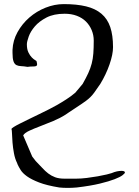

<svg xmlns="http://www.w3.org/2000/svg" viewBox="-20 -719 677 936"><path d="M383 -310Q400 -340 410.5 -363Q421 -386 427 -409Q433 -432 435 -458.5Q437 -485 437 -521Q437 -548 427 -572Q417 -596 399 -614Q381 -632 354.5 -642Q328 -652 295 -652Q242 -652 206.5 -633.5Q171 -615 150 -590.5Q129 -566 120 -541Q111 -516 111 -503Q111 -479 118.5 -463.5Q126 -448 135 -439Q144 -430 151 -426Q158 -422 158 -421Q158 -421 158 -421Q158 -419 159.5 -414.5Q161 -410 161 -406L160 -401Q158 -395 143 -395Q128 -395 114 -393Q97 -396 83.5 -396.5Q70 -397 60.5 -401.5Q51 -406 46 -419.5Q41 -433 41 -461V-476Q43 -522 65.5 -562.5Q88 -603 123 -633.5Q158 -664 202 -681.5Q246 -699 291 -699Q354 -699 399.5 -688Q445 -677 474.5 -652Q504 -627 517.5 -587Q531 -547 531 -489Q531 -454 514 -405Q497 -356 469 -310L439 -267Q423 -245 400 -228Q395 -224 379.5 -213.5Q364 -203 346.5 -191.5Q329 -180 315.5 -171Q302 -162 301 -161Q273 -143 239.5 -129Q206 -115 175.5 -103.5Q145 -92 122.5 -81.5Q100 -71 93 -59L137 44L154 66Q172 84 186 99.5Q200 115 215 126.5Q230 138 248.5 145Q267 152 295 152H350Q375 152 403 148.5Q431 145 456.5 140.5Q482 136 500.5 131.5Q519 127 524 125Q538 119 550 116.5Q562 114 572 114Q589 114 589 122Q589 126 577.5 135Q566 144 539 154.5Q512 165 467 176Q422 187 354 195Q342 196 332 196.5Q322 197 311 197Q299 197 288.5 196.5Q278 196 269 195Q208 185 170.5 170.5Q133 156 111.5 140.5Q90 125 80.5 109.5Q71 94 66 83L63 75Q53 55 48 28Q43 1 41 -24Q39 -49 38.5 -67.5Q38 -86 36 -90Q36 -90 36 -90Q36 -93 47 -100Q58 -107 78 -117Q98 -127 122.5 -139Q147 -151 172 -163Q197 -175 219.5 -186.5Q242 -198 256 -206Q279 -219 303 -234.5Q327 -250 347 -267Z"/></svg>

Font: New Athena Unicode
Style: Regular
Weight: 400
Designer: J. Rusten 1997; rev. by R. Hancock 2001, 2002, rev. by D. Mastronarde 2002-2021
Foundry: GreekKeys New Athena Unicode
Version: Version 5.008